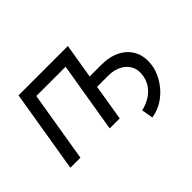

<svg xmlns="http://www.w3.org/2000/svg" viewBox="-136 -799 1193 1193"><g transform="rotate(-45 460.5 -203.0)"><path d="M613.3 139.6 600.1 63.5Q646 52.2 678.7 30.8Q711.4 9.3 730.7 -20Q750 -49.3 755.4 -84Q763.7 -131.8 745.1 -166.3Q726.6 -200.7 689.5 -219.5Q652.3 -238.3 604.5 -238.3H468.8L481.4 -316.4H617.2Q692.9 -316.9 747.1 -288.8Q801.3 -260.7 826.4 -208.5Q851.6 -156.2 839.4 -84Q835 -56.6 819.1 -22.2Q803.2 12.2 775.1 45.9Q747.1 79.6 706.8 105Q666.5 130.4 613.3 139.6ZM556.2 -545.9 465.8 0H377.9L455.1 -464.8H197.8L120.6 0H32.2L122.6 -545.9Z"/></g></svg>

Font: Adwaita Sans
Style: Italic
Weight: 400
Italic angle: -9.39999°
Designer: Rasmus Andersson
Foundry: rsms
Version: Version 4.001;git-9221beed3